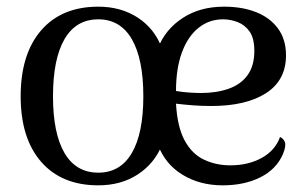

<svg xmlns="http://www.w3.org/2000/svg" viewBox="-20 -543 922 576"><path d="M275 13Q165 13 103.5 -57.5Q42 -128 42 -254Q42 -381 103.5 -452Q165 -523 275 -523Q343 -523 393.5 -490Q444 -457 466 -398L454 -399Q476 -455 528 -489Q580 -523 652 -523Q707 -523 748.5 -506.5Q790 -490 814 -457.5Q838 -425 838 -377Q838 -302 778 -263.5Q718 -225 614 -225Q585 -225 559 -227Q533 -229 508 -232Q512 -162 534 -121.5Q556 -81 592 -64Q628 -47 671 -47Q725 -47 765.5 -69.5Q806 -92 820 -132Q830 -128 834.5 -117Q839 -106 829 -81Q809 -35 761 -11Q713 13 648 13Q580 13 528 -18.5Q476 -50 454 -108H466Q443 -52 393 -19.5Q343 13 275 13ZM275 -25Q341 -25 375.5 -84Q410 -143 410 -254Q410 -366 375.5 -425.5Q341 -485 275 -485Q208 -485 173.5 -425.5Q139 -366 139 -254Q139 -143 173.5 -84Q208 -25 275 -25ZM508 -270Q526 -267 546 -265.5Q566 -264 583 -264Q630 -264 666.5 -277Q703 -290 723 -318Q743 -346 743 -390Q743 -428 729 -448Q715 -468 693.5 -476.5Q672 -485 649 -485Q607 -485 575 -459Q543 -433 525.5 -385Q508 -337 508 -270Z"/></svg>

Font: Arima Medium
Style: Regular
Weight: 500
Designer: Joana Correia and Natanael Gama
Foundry: NDISCOVER
Version: Version 1.101;gftools[0.9.23]